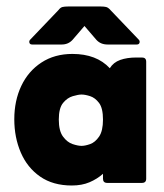

<svg xmlns="http://www.w3.org/2000/svg" viewBox="-20 -563 504 591"><path d="M240 -483 203 -440Q190 -426 170 -426H79Q72 -426 70.5 -431.5Q69 -437 73 -441L160 -532Q166 -540 172.5 -541.5Q179 -543 189 -543H291Q300 -543 306.5 -541.5Q313 -540 320 -532L407 -441Q411 -437 409.5 -431.5Q408 -426 401 -426H311Q290 -426 277 -440ZM297 -28Q279 -12 255.5 -2Q232 8 201 8Q143 8 103.5 -19.5Q64 -47 44 -93.5Q24 -140 24 -196Q24 -253 45.5 -298.5Q67 -344 107.5 -370.5Q148 -397 203 -397Q277 -397 318 -353Q329 -371 350 -378.5Q371 -386 400 -386H417Q430 -386 430 -373V-13Q430 0 417 0H310Q297 0 297 -13ZM231 -114Q242 -114 257.5 -119.5Q273 -125 285 -142.5Q297 -160 297 -195Q297 -230 285 -246Q273 -262 257.5 -267Q242 -272 231 -272Q221 -272 204 -267Q187 -262 174 -246Q161 -230 161 -195Q161 -160 174 -142.5Q187 -125 203.5 -119.5Q220 -114 231 -114Z"/></svg>

Font: Zain Black
Style: Regular
Weight: 900
Designer: Zain,Boutros
Foundry: Mobile Telecommunications Company (Zain), 2024
Version: Version 1.50; ttfautohint (v1.8.4)